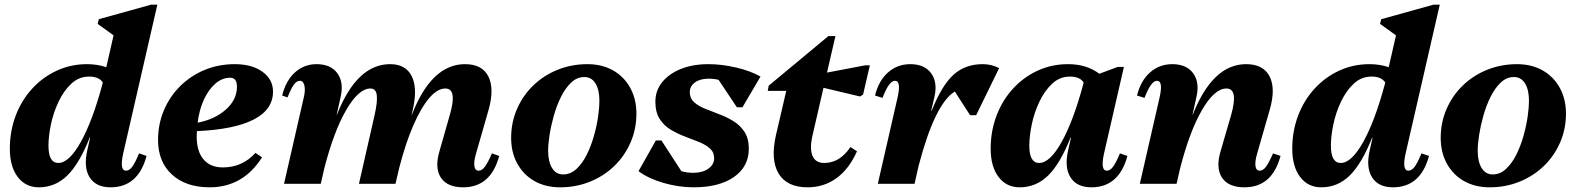

<svg xmlns="http://www.w3.org/2000/svg" viewBox="-20 -785 6738 820"><path d="M146 15Q89 15 55.5 -29.5Q22 -74 22 -150Q22 -225 47 -291Q72 -357 117.5 -406.5Q163 -456 223 -483.5Q283 -511 352 -511Q396 -511 434 -498L465 -634L397 -683L402 -703L625 -765H652L506 -129Q490 -56 518 -56Q532 -56 544.5 -72.5Q557 -89 574 -130L606 -119Q570 15 452 15Q390 15 363 -27.5Q336 -70 353 -144L365 -197H363Q319 -86 267.5 -35.5Q216 15 146 15ZM187 -163Q187 -89 229 -89Q275 -89 325 -178.5Q375 -268 417 -424L419 -433Q402 -458 361 -458Q317 -458 284.5 -427.5Q252 -397 230 -350.5Q208 -304 197.5 -253.5Q187 -203 187 -163Z M875 15Q774 15 714.5 -39.5Q655 -94 655 -187Q655 -255 680 -314Q705 -373 750 -417.5Q795 -462 854.5 -486.5Q914 -511 983 -511Q1056 -511 1101 -478.5Q1146 -446 1146 -394Q1146 -317 1063.5 -274.5Q981 -232 821 -225Q820 -214 820 -202Q820 -139 849 -104.5Q878 -70 932 -70Q1015 -70 1071 -132L1099 -113Q1018 15 875 15ZM963 -453Q929 -453 900 -428Q871 -403 851 -360Q831 -317 824 -261Q897 -275 944.5 -317Q992 -359 992 -415Q992 -453 963 -453Z M1193 0 1277 -367Q1285 -400 1280 -420Q1275 -440 1261 -440Q1247 -440 1235 -423.5Q1223 -407 1208 -369L1185 -377Q1201 -441 1240 -476Q1279 -511 1332 -511Q1392 -511 1420.5 -472.5Q1449 -434 1435 -372L1418 -295H1419Q1504 -511 1646 -511Q1713 -511 1738.5 -459.5Q1764 -408 1743 -317L1738 -295H1739Q1823 -511 1966 -511Q2039 -511 2065.5 -459Q2092 -407 2067 -317L2013 -129Q2003 -95 2006 -75.5Q2009 -56 2024 -56Q2038 -56 2050.5 -72.5Q2063 -89 2081 -130L2112 -119Q2076 15 1958 15Q1891 15 1863.5 -25.5Q1836 -66 1856 -136L1901 -294Q1934 -407 1882 -407Q1848 -407 1813 -366Q1778 -325 1745 -249Q1712 -173 1685 -68L1669 0H1513L1580 -294Q1593 -353 1589 -380Q1585 -407 1562 -407Q1512 -407 1459 -316Q1406 -225 1365 -66L1350 0Z M2372 15Q2310 15 2263 -11.5Q2216 -38 2189.5 -86Q2163 -134 2163 -196Q2163 -262 2188 -319.5Q2213 -377 2257.5 -420Q2302 -463 2361.5 -487Q2421 -511 2489 -511Q2551 -511 2598 -484.5Q2645 -458 2671.5 -410Q2698 -362 2698 -300Q2698 -234 2673 -176.5Q2648 -119 2603.5 -76Q2559 -33 2499.5 -9Q2440 15 2372 15ZM2385 -40Q2417 -40 2442.5 -64Q2468 -88 2486.5 -125.5Q2505 -163 2517 -206Q2529 -249 2534.5 -288Q2540 -327 2540 -354Q2540 -402 2523 -429Q2506 -456 2476 -456Q2444 -456 2419 -432Q2394 -408 2375.5 -370.5Q2357 -333 2345 -290Q2333 -247 2327 -208Q2321 -169 2321 -142Q2321 -94 2338 -67Q2355 -40 2385 -40Z M2943 15Q2878 15 2813 -4Q2748 -23 2707 -54L2781 -185H2805L2890 -54Q2912 -47 2941 -47Q2980 -47 3005 -64.5Q3030 -82 3030 -109Q3030 -135 3012 -151Q2994 -167 2965.5 -178.5Q2937 -190 2905 -202Q2873 -214 2844 -231.5Q2815 -249 2797 -277.5Q2779 -306 2779 -351Q2779 -398 2808 -434Q2837 -470 2888 -490.5Q2939 -511 3005 -511Q3063 -511 3124.5 -496.5Q3186 -482 3228 -458L3151 -327H3127L3049 -444Q3030 -449 3007 -449Q2970 -449 2948 -433Q2926 -417 2926 -391Q2926 -365 2944.5 -348.5Q2963 -332 2991.5 -320.5Q3020 -309 3052 -297Q3084 -285 3112.5 -267.5Q3141 -250 3159.5 -222Q3178 -194 3178 -150Q3178 -73 3114.5 -29Q3051 15 2943 15Z M3429 15Q3341 15 3305.5 -43.5Q3270 -102 3294 -208L3338 -397H3259L3263 -419L3518 -631H3548L3512 -475L3675 -506H3695L3666 -381L3653 -373L3497 -410L3450 -206Q3437 -150 3450 -119.5Q3463 -89 3500 -89Q3567 -89 3612 -157L3640 -139Q3607 -64 3553 -24.5Q3499 15 3429 15Z M3729 0 3813 -367Q3830 -440 3802 -440Q3777 -440 3749 -367L3717 -377Q3733 -441 3773 -476Q3813 -511 3868 -511Q3928 -511 3956.5 -472.5Q3985 -434 3971 -372L3957 -312H3959Q4002 -420 4052 -465.5Q4102 -511 4177 -511Q4215 -511 4247 -494L4149 -293H4123L4058 -394Q3973 -343 3903 -76L3886 0Z M4335 15Q4278 15 4244.5 -29.5Q4211 -74 4211 -150Q4211 -225 4236 -291Q4261 -357 4306.5 -406.5Q4352 -456 4412 -483.5Q4472 -511 4541 -511Q4621 -511 4675 -470L4753 -499H4780L4695 -129Q4679 -56 4707 -56Q4721 -56 4733.5 -72.5Q4746 -89 4763 -130L4795 -119Q4759 15 4641 15Q4579 15 4552 -27.5Q4525 -70 4542 -144L4554 -197H4552Q4508 -86 4456.5 -35.5Q4405 15 4335 15ZM4376 -163Q4376 -89 4418 -89Q4464 -89 4514 -178.5Q4564 -268 4606 -424L4608 -433Q4591 -458 4550 -458Q4506 -458 4473.5 -427.5Q4441 -397 4419 -350.5Q4397 -304 4386.5 -253.5Q4376 -203 4376 -163Z M4848 0 4932 -367Q4949 -440 4921 -440Q4896 -440 4868 -367L4836 -377Q4852 -441 4892 -476Q4932 -511 4987 -511Q5047 -511 5075.5 -472.5Q5104 -434 5090 -372L5073 -295H5074Q5159 -511 5302 -511Q5375 -511 5402 -459Q5429 -407 5403 -317L5349 -129Q5339 -95 5342 -75.5Q5345 -56 5360 -56Q5374 -56 5386.5 -72.5Q5399 -89 5417 -130L5449 -119Q5413 15 5295 15Q5227 15 5199.5 -25.5Q5172 -66 5192 -136L5238 -294Q5270 -407 5218 -407Q5167 -407 5114 -316Q5061 -225 5020 -66L5005 0Z M5623 15Q5566 15 5532.5 -29.5Q5499 -74 5499 -150Q5499 -225 5524 -291Q5549 -357 5594.5 -406.5Q5640 -456 5700 -483.5Q5760 -511 5829 -511Q5873 -511 5911 -498L5942 -634L5874 -683L5879 -703L6102 -765H6129L5983 -129Q5967 -56 5995 -56Q6009 -56 6021.5 -72.5Q6034 -89 6051 -130L6083 -119Q6047 15 5929 15Q5867 15 5840 -27.5Q5813 -70 5830 -144L5842 -197H5840Q5796 -86 5744.5 -35.5Q5693 15 5623 15ZM5664 -163Q5664 -89 5706 -89Q5752 -89 5802 -178.5Q5852 -268 5894 -424L5896 -433Q5879 -458 5838 -458Q5794 -458 5761.5 -427.5Q5729 -397 5707 -350.5Q5685 -304 5674.5 -253.5Q5664 -203 5664 -163Z M6342 15Q6280 15 6233 -11.5Q6186 -38 6159.5 -86Q6133 -134 6133 -196Q6133 -262 6158 -319.5Q6183 -377 6227.5 -420Q6272 -463 6331.5 -487Q6391 -511 6459 -511Q6521 -511 6568 -484.5Q6615 -458 6641.5 -410Q6668 -362 6668 -300Q6668 -234 6643 -176.5Q6618 -119 6573.5 -76Q6529 -33 6469.5 -9Q6410 15 6342 15ZM6355 -40Q6387 -40 6412.5 -64Q6438 -88 6456.5 -125.5Q6475 -163 6487 -206Q6499 -249 6504.5 -288Q6510 -327 6510 -354Q6510 -402 6493 -429Q6476 -456 6446 -456Q6414 -456 6389 -432Q6364 -408 6345.5 -370.5Q6327 -333 6315 -290Q6303 -247 6297 -208Q6291 -169 6291 -142Q6291 -94 6308 -67Q6325 -40 6355 -40Z"/></svg>

Font: Platypi
Style: Bold Italic
Weight: 700
Italic angle: -13°
Designer: David Sargent
Foundry: Bolt Cutter Type
Version: Version 1.200; ttfautohint (v1.8.4.7-5d5b)